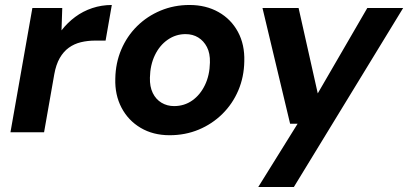

<svg xmlns="http://www.w3.org/2000/svg" viewBox="-20 -531 1639 771"><path d="M22 0 110 -499H230L227 -409Q251 -440 282 -463Q313 -486 350.5 -498.5Q388 -511 429 -511L404 -368H363Q332 -368 305 -361.5Q278 -355 256.5 -339.5Q235 -324 220 -298Q205 -272 198 -233L157 0Z M661 12Q595 12 545 -17.5Q495 -47 468 -98.5Q441 -150 443 -215Q444 -278 467 -332Q490 -386 530.5 -426Q571 -466 625 -488.5Q679 -511 741 -511Q807 -511 857.5 -482.5Q908 -454 935.5 -403Q963 -352 961 -285Q960 -222 937 -168Q914 -114 873 -73.5Q832 -33 778 -10.5Q724 12 661 12ZM679 -105Q720 -105 752 -127.5Q784 -150 803 -189.5Q822 -229 823 -280Q824 -317 811 -342Q798 -367 776 -380.5Q754 -394 725 -394Q686 -394 653.5 -371.5Q621 -349 602 -309.5Q583 -270 582 -219Q581 -183 593.5 -157.5Q606 -132 628.5 -118.5Q651 -105 679 -105Z M1017 220 1175 -34H1145L1034 -499H1179L1256 -156L1455 -499H1599L1160 220Z"/></svg>

Font: DM Sans 20pt
Style: Bold Italic
Weight: 700
Italic angle: -10°
Version: Version 4.004;gftools[0.9.30]